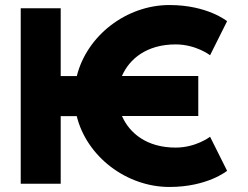

<svg xmlns="http://www.w3.org/2000/svg" viewBox="-20 -735 990 767"><path d="M681.5 -145.4C565.9 -145.4 496.9 -203.6 467.3 -271.4V-271.6H772.1V-431.4H467.1C496.5 -499.1 565.5 -557.6 681.5 -557.6C763.2 -557.6 819.2 -514.3 819.2 -514.3L887.2 -650.3C887.2 -650.3 809 -714.9 656.9 -714.9C485.4 -714.9 327.2 -593.5 286.8 -431H222.5V-702.1H62.8V-0.9H222.5V-271.2H286.5C326.5 -108.8 485.7 11.9 656.9 11.9C809 11.9 887.2 -52.7 887.2 -52.7L819.2 -188.7C819.2 -188.7 763.2 -145.4 681.5 -145.4Z"/></svg>

Font: Sztylet
Style: Bd
Weight: 700
Foundry: Cannot Into Space Fonts, PlusOne Fonts
Version: Version 0.12